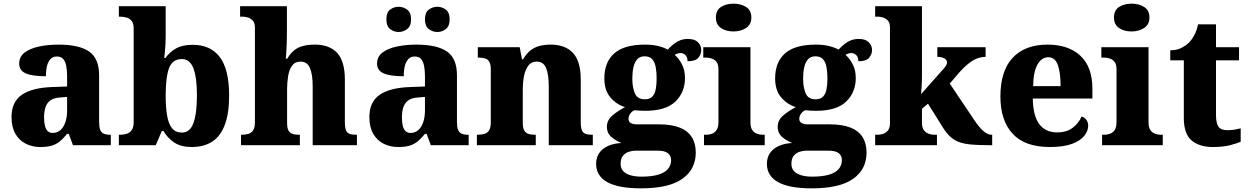

<svg xmlns="http://www.w3.org/2000/svg" viewBox="-20 -794 6824 1050"><path d="M200 10Q157 10 121 -8Q85 -26 64 -62.5Q43 -99 43 -154Q43 -236 98.5 -275Q154 -314 265 -318L347 -321V-375Q347 -410 342 -434.5Q337 -459 325 -472Q313 -485 291 -485Q270 -485 257 -472Q244 -459 237.5 -435Q231 -411 231 -377Q158 -377 121.5 -392.5Q85 -408 85 -446Q85 -484 114.5 -506.5Q144 -529 193 -539.5Q242 -550 301 -550Q412 -550 467 -512.5Q522 -475 522 -382V-128Q522 -101 527.5 -85.5Q533 -70 546.5 -63.5Q560 -57 582 -57H586V0H379L356 -62H347Q325 -35 305.5 -19.5Q286 -4 261.5 3Q237 10 200 10ZM268 -67Q293 -67 310.5 -82.5Q328 -98 337.5 -126Q347 -154 347 -191V-264L310 -261Q276 -259 257 -246Q238 -233 229.5 -209.5Q221 -186 221 -151Q221 -124 226 -105Q231 -86 241.5 -76.5Q252 -67 268 -67Z M1028 10Q970 10 933 -14.5Q896 -39 874 -78H865L832 0H630V-57H637Q655 -57 672 -62Q689 -67 700 -82Q711 -97 711 -127V-636Q711 -665 700.5 -679Q690 -693 673 -698Q656 -703 634 -703H630V-760H886V-594Q886 -578 885 -556Q884 -534 882 -513Q880 -492 878 -477H885Q906 -508 941.5 -528.5Q977 -549 1034 -549Q1131 -549 1182 -482Q1233 -415 1233 -271Q1233 -174 1209.5 -111.5Q1186 -49 1140.5 -19.5Q1095 10 1028 10ZM975 -69Q1019 -69 1038 -121.5Q1057 -174 1057 -272Q1057 -371 1037.5 -421Q1018 -471 974 -471Q923 -471 904.5 -421.5Q886 -372 886 -271Q886 -206 894 -161Q902 -116 921 -92.5Q940 -69 975 -69Z M1298 0V-57H1301Q1322 -57 1338.5 -62Q1355 -67 1364.5 -81.5Q1374 -96 1374 -125V-644Q1374 -670 1361.5 -682.5Q1349 -695 1333.5 -699Q1318 -703 1307 -703H1293V-760H1549V-610Q1549 -583 1548 -555.5Q1547 -528 1545.5 -505.5Q1544 -483 1543 -473H1551Q1567 -501 1587.5 -518Q1608 -535 1636.5 -542.5Q1665 -550 1702 -550Q1782 -550 1824 -504.5Q1866 -459 1866 -358V-128Q1866 -97 1872 -82Q1878 -67 1892 -62Q1906 -57 1928 -57H1932V0H1690V-322Q1690 -387 1675 -422Q1660 -457 1623 -457Q1593 -457 1577 -434.5Q1561 -412 1555.5 -377Q1550 -342 1550 -305V-122Q1550 -94 1557.5 -80.5Q1565 -67 1579.5 -62Q1594 -57 1616 -57H1620V0Z M2157 10Q2114 10 2078 -8Q2042 -26 2021 -62.5Q2000 -99 2000 -154Q2000 -236 2055.5 -275Q2111 -314 2222 -318L2304 -321V-375Q2304 -410 2299 -434.5Q2294 -459 2282 -472Q2270 -485 2248 -485Q2227 -485 2214 -472Q2201 -459 2194.5 -435Q2188 -411 2188 -377Q2115 -377 2078.5 -392.5Q2042 -408 2042 -446Q2042 -484 2071.5 -506.5Q2101 -529 2150 -539.5Q2199 -550 2258 -550Q2369 -550 2424 -512.5Q2479 -475 2479 -382V-128Q2479 -101 2484.5 -85.5Q2490 -70 2503.5 -63.5Q2517 -57 2539 -57H2543V0H2336L2313 -62H2304Q2282 -35 2262.5 -19.5Q2243 -4 2218.5 3Q2194 10 2157 10ZM2225 -67Q2250 -67 2267.5 -82.5Q2285 -98 2294.5 -126Q2304 -154 2304 -191V-264L2267 -261Q2233 -259 2214 -246Q2195 -233 2186.5 -209.5Q2178 -186 2178 -151Q2178 -124 2183 -105Q2188 -86 2198.5 -76.5Q2209 -67 2225 -67ZM2372 -619Q2346 -619 2325 -635Q2304 -651 2304 -688Q2304 -726 2325 -741.5Q2346 -757 2372 -757Q2397 -757 2418 -741.5Q2439 -726 2439 -688Q2439 -651 2418 -635Q2397 -619 2372 -619ZM2160 -619Q2134 -619 2113.5 -635Q2093 -651 2093 -688Q2093 -726 2113.5 -741.5Q2134 -757 2160 -757Q2185 -757 2206.5 -741.5Q2228 -726 2228 -688Q2228 -651 2206.5 -635Q2185 -619 2160 -619Z M2588 0V-57H2591Q2614 -57 2630 -62Q2646 -67 2655 -81.5Q2664 -96 2664 -125V-415Q2664 -442 2656 -456Q2648 -470 2633 -474.5Q2618 -479 2596 -479H2593V-536H2822L2835 -469H2840Q2857 -498 2877.5 -515.5Q2898 -533 2926 -541.5Q2954 -550 2992 -550Q3071 -550 3113.5 -504.5Q3156 -459 3156 -358V-128Q3156 -97 3162 -82Q3168 -67 3182 -62Q3196 -57 3218 -57H3222V0H2981V-322Q2981 -387 2966.5 -422Q2952 -457 2915 -457Q2886 -457 2869.5 -435.5Q2853 -414 2846 -379.5Q2839 -345 2839 -305V-122Q2839 -94 2847 -80.5Q2855 -67 2869.5 -62Q2884 -57 2906 -57H2910V0Z M3485 236Q3362 236 3301 202Q3240 168 3240 102Q3240 68 3256.5 43.5Q3273 19 3304.5 4.5Q3336 -10 3379 -12Q3350 -23 3324.5 -44Q3299 -65 3299 -101Q3299 -135 3326.5 -160Q3354 -185 3398 -208Q3351 -223 3318 -261.5Q3285 -300 3285 -365Q3285 -454 3339 -502Q3393 -550 3508 -550Q3546 -550 3576.5 -543Q3607 -536 3632 -523Q3649 -541 3665.5 -554Q3682 -567 3700.5 -574Q3719 -581 3743 -581Q3779 -581 3797 -563Q3815 -545 3815 -521Q3815 -497 3799 -478Q3783 -459 3740 -459Q3740 -483 3727.5 -493.5Q3715 -504 3703 -504Q3694 -504 3685 -501Q3676 -498 3670 -494Q3694 -473 3710 -441Q3726 -409 3726 -368Q3726 -289 3673.5 -238.5Q3621 -188 3508 -188Q3498 -188 3478.5 -189Q3459 -190 3450 -191Q3438 -187 3427.5 -173.5Q3417 -160 3417 -144Q3417 -128 3430 -121Q3443 -114 3462 -114H3582Q3652 -114 3696.5 -96.5Q3741 -79 3763 -44.5Q3785 -10 3785 40Q3785 132 3711.5 184Q3638 236 3485 236ZM3487 172Q3541 172 3577 162Q3613 152 3631.5 131.5Q3650 111 3650 82Q3650 57 3632.5 43.5Q3615 30 3577 30H3454Q3438 30 3419 36Q3400 42 3387 57.5Q3374 73 3374 102Q3374 126 3388 141.5Q3402 157 3428 164.5Q3454 172 3487 172ZM3506 -251Q3533 -251 3547 -265.5Q3561 -280 3566 -306Q3571 -332 3571 -365Q3571 -399 3566 -426.5Q3561 -454 3547 -470Q3533 -486 3505 -486Q3479 -486 3464.5 -469.5Q3450 -453 3444 -425.5Q3438 -398 3438 -364Q3438 -316 3452 -283.5Q3466 -251 3506 -251Z M3830 0V-57H3842Q3859 -57 3874.5 -63Q3890 -69 3899.5 -84Q3909 -99 3909 -127V-415Q3909 -441 3899 -454.5Q3889 -468 3873.5 -473.5Q3858 -479 3842 -479H3826V-536H4084V-125Q4084 -98 4093.5 -83.5Q4103 -69 4118.5 -63Q4134 -57 4150 -57H4162V0ZM3991 -622Q3950 -622 3922.5 -641Q3895 -660 3895 -698Q3895 -738 3923 -756Q3951 -774 3992 -774Q4031 -774 4060 -756Q4089 -738 4089 -698Q4089 -660 4060 -641Q4031 -622 3991 -622Z M4419 236Q4296 236 4235 202Q4174 168 4174 102Q4174 68 4190.5 43.5Q4207 19 4238.5 4.5Q4270 -10 4313 -12Q4284 -23 4258.5 -44Q4233 -65 4233 -101Q4233 -135 4260.5 -160Q4288 -185 4332 -208Q4285 -223 4252 -261.5Q4219 -300 4219 -365Q4219 -454 4273 -502Q4327 -550 4442 -550Q4480 -550 4510.5 -543Q4541 -536 4566 -523Q4583 -541 4599.5 -554Q4616 -567 4634.5 -574Q4653 -581 4677 -581Q4713 -581 4731 -563Q4749 -545 4749 -521Q4749 -497 4733 -478Q4717 -459 4674 -459Q4674 -483 4661.5 -493.5Q4649 -504 4637 -504Q4628 -504 4619 -501Q4610 -498 4604 -494Q4628 -473 4644 -441Q4660 -409 4660 -368Q4660 -289 4607.5 -238.5Q4555 -188 4442 -188Q4432 -188 4412.5 -189Q4393 -190 4384 -191Q4372 -187 4361.5 -173.5Q4351 -160 4351 -144Q4351 -128 4364 -121Q4377 -114 4396 -114H4516Q4586 -114 4630.5 -96.5Q4675 -79 4697 -44.5Q4719 -10 4719 40Q4719 132 4645.5 184Q4572 236 4419 236ZM4421 172Q4475 172 4511 162Q4547 152 4565.5 131.5Q4584 111 4584 82Q4584 57 4566.5 43.5Q4549 30 4511 30H4388Q4372 30 4353 36Q4334 42 4321 57.5Q4308 73 4308 102Q4308 126 4322 141.5Q4336 157 4362 164.5Q4388 172 4421 172ZM4440 -251Q4467 -251 4481 -265.5Q4495 -280 4500 -306Q4505 -332 4505 -365Q4505 -399 4500 -426.5Q4495 -454 4481 -470Q4467 -486 4439 -486Q4413 -486 4398.5 -469.5Q4384 -453 4378 -425.5Q4372 -398 4372 -364Q4372 -316 4386 -283.5Q4400 -251 4440 -251Z M4766 0V-57H4780Q4792 -57 4807.5 -61.5Q4823 -66 4835 -79.5Q4847 -93 4847 -120V-644Q4847 -670 4834.5 -682.5Q4822 -695 4806.5 -699Q4791 -703 4780 -703H4766V-760H5022V-377Q5022 -364 5021.5 -348.5Q5021 -333 5020 -318.5Q5019 -304 5018 -293.5Q5017 -283 5017 -279L5143 -421Q5150 -429 5153.5 -435Q5157 -441 5158 -445.5Q5159 -450 5159 -453Q5159 -466 5145 -474.5Q5131 -483 5106 -483V-536H5370V-483Q5353 -483 5336 -478.5Q5319 -474 5302 -464Q5285 -454 5267 -438.5Q5249 -423 5229 -401L5174 -337L5307 -139Q5334 -98 5357.5 -77.5Q5381 -57 5403 -57H5406V0H5392Q5333 0 5292.5 -3.5Q5252 -7 5224 -17.5Q5196 -28 5175.5 -47.5Q5155 -67 5135 -99L5055 -227L5022 -199V-122Q5022 -94 5034 -80Q5046 -66 5062 -61.5Q5078 -57 5088 -57H5104V0Z M5721 10Q5585 10 5518 -62.5Q5451 -135 5451 -266Q5451 -407 5518.5 -478.5Q5586 -550 5709 -550Q5823 -550 5888.5 -489Q5954 -428 5954 -309V-255H5628Q5630 -159 5664 -114.5Q5698 -70 5761 -70Q5813 -70 5846 -95Q5879 -120 5895 -157Q5912 -151 5921.5 -138Q5931 -125 5931 -107Q5931 -78 5909.5 -51Q5888 -24 5842 -7Q5796 10 5721 10ZM5780 -323Q5780 -399 5764.5 -440Q5749 -481 5713 -481Q5676 -481 5653.5 -440.5Q5631 -400 5630 -323Z M6007 0V-57H6019Q6036 -57 6051.5 -63Q6067 -69 6076.5 -84Q6086 -99 6086 -127V-415Q6086 -441 6076 -454.5Q6066 -468 6050.5 -473.5Q6035 -479 6019 -479H6003V-536H6261V-125Q6261 -98 6270.5 -83.5Q6280 -69 6295.5 -63Q6311 -57 6327 -57H6339V0ZM6168 -622Q6127 -622 6099.5 -641Q6072 -660 6072 -698Q6072 -738 6100 -756Q6128 -774 6169 -774Q6208 -774 6237 -756Q6266 -738 6266 -698Q6266 -660 6237 -641Q6208 -622 6168 -622Z M6612 10Q6540 10 6497 -25.5Q6454 -61 6454 -149V-464H6380V-519Q6418 -519 6444.5 -534Q6471 -549 6486 -565Q6500 -580 6512.5 -604Q6525 -628 6532 -661H6630V-536H6756V-464H6630V-165Q6630 -122 6643 -102Q6656 -82 6692 -82Q6712 -82 6730.5 -85Q6749 -88 6765 -92V-19Q6748 -11 6709 -0.5Q6670 10 6612 10Z"/></svg>

Font: Noto Serif Thai ExtraBold
Style: Regular
Weight: 800
Version: Version 2.001